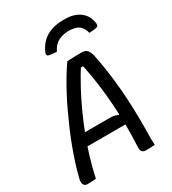

<svg xmlns="http://www.w3.org/2000/svg" viewBox="-221 -1049 1043 1166"><g transform="rotate(-30 300.0 -465.5)"><path d="M93 -278H360Q377 -278 391 -275Q405 -272 416 -266L437 -274L439 -236L441 -196H101Q93 -196 88.5 -201Q84 -206 83 -215.5Q82 -225 83 -235ZM102 0Q88 1 73.5 2Q59 3 43 3Q31 3 23.5 -2.5Q16 -8 13.5 -18.5Q11 -29 14 -45Q25 -92 41 -142.5Q57 -193 76 -244Q95 -295 117 -346Q139 -397 162 -446Q185 -495 209.5 -541Q234 -587 259 -628.5Q284 -670 309 -705Q334 -706 358.5 -707Q383 -708 407 -708Q426 -708 437 -702.5Q448 -697 454.5 -685.5Q461 -674 467 -655Q479 -598 488.5 -533Q498 -468 504 -397.5Q510 -327 512.5 -253Q515 -179 514 -103Q513 -74 513 -49.5Q513 -25 515 0Q500 1 484.5 2Q469 3 453 3Q441 3 432.5 -2Q424 -7 421 -17.5Q418 -28 419 -46Q423 -112 422.5 -177Q422 -242 418.5 -305Q415 -368 408.5 -428Q402 -488 393 -543Q384 -598 373 -648L394 -630L342 -632L371 -647Q337 -594 304.5 -534.5Q272 -475 242 -410Q212 -345 185.5 -277Q159 -209 138 -139.5Q117 -70 102 0ZM283 -787Q268 -787 253.5 -788.5Q239 -790 227 -793Q219 -795 217.5 -801.5Q216 -808 220 -818Q237 -858 264 -883.5Q291 -909 328.5 -921.5Q366 -934 411 -934H426Q468 -934 500 -920Q532 -906 551.5 -880.5Q571 -855 576 -818Q577 -807 574.5 -801Q572 -795 563 -793Q551 -790 538.5 -789Q526 -788 511 -787Q502 -825 478.5 -842.5Q455 -860 407 -861Q361 -859 331.5 -842.5Q302 -826 283 -787Z"/></g></svg>

Font: Rec Mono Semicasual
Style: Italic
Weight: 400
Italic angle: -10°
Version: Version 1.085; ttfautohint (v1.8.4.7-5d5b)